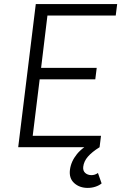

<svg xmlns="http://www.w3.org/2000/svg" viewBox="-20 -720 598 939"><path d="M69 0 155 -700H553L546 -644H212L181 -388H453L446 -332H174L140 -56H474L467 0ZM409 199Q369 199 343 175.5Q317 152 322 111Q327 70 356 34Q385 -2 443 -30L467 0Q430 23 410 46Q390 69 387 96Q385 115 396.5 125.5Q408 136 426 136.5Q444 137 459 126L477 177Q465 187 447 193Q429 199 409 199Z"/></svg>

Font: Inclusive Sans Light
Style: Italic
Weight: 300
Italic angle: -7°
Designer: Olivia King
Foundry: Olivia King
Version: Version 2.004